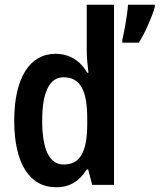

<svg xmlns="http://www.w3.org/2000/svg" viewBox="-20 -846 673 810"><path d="M216 -56C277 -56 315 -83 346 -131H352L369 -66H461V-826H346V-628C346 -600 350 -570 353 -539H348C319 -590 273 -619 214 -619C106 -619 40 -518 40 -337C40 -156 105 -56 216 -56ZM633 -816V-826H520C518 -789 504 -709 496 -678V-666H566C592 -708 620 -771 633 -816ZM249 -152C188 -152 158 -215 158 -337C158 -456 188 -520 248 -520C320 -520 348 -463 348 -345V-318C347 -205 318 -152 249 -152Z"/></svg>

Font: Noto Sans Malayalam UI Condensed SemiBold
Style: Regular
Weight: 600
Width: 3
Designer: Jelle Bosma - Monotype Design Team
Foundry: Monotype Imaging Inc.
Version: Version 2.104